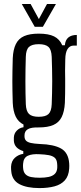

<svg xmlns="http://www.w3.org/2000/svg" viewBox="-20 -774 404 956"><path d="M176.5 162.5Q113.5 162.5 76.5 142.8Q39.5 123 36 78Q36 74 35.2 68.2Q34.5 62.5 35 56Q36.5 27.5 54.2 11.5Q72 -4.5 96 -8V-21.5Q74 -28.5 62.2 -41Q50.5 -53.5 49 -72.5Q49 -77 49 -81Q49 -85 49 -89.5Q50 -110 64 -124Q78 -138 97 -140.5V-154Q71 -167 58.2 -193.5Q45.5 -220 43.5 -261.5Q42.5 -294 42 -319.8Q41.5 -345.5 41.5 -369.5Q41.5 -393.5 42 -421Q42.5 -448.5 43.5 -484Q45.5 -527.5 59 -554.8Q72.5 -582 100.2 -594.2Q128 -606.5 173 -606.5Q221.5 -606.5 249.2 -592.8Q277 -579 290 -548.5H303Q305 -574.5 320.2 -587.2Q335.5 -600 362.5 -600V-547H346.5Q327.5 -547 316.5 -530Q305.5 -513 305 -478L304 -422Q304.5 -400.5 304.5 -381.5Q304.5 -362.5 304.5 -344.2Q304.5 -326 304.2 -306Q304 -286 303 -261.5Q300.5 -218 287 -191Q273.5 -164 245.8 -151.8Q218 -139.5 173 -139.5Q135.5 -140.5 118.8 -130.8Q102 -121 102 -100V-94Q102.5 -81 109.8 -73.5Q117 -66 133.5 -62.2Q150 -58.5 178.5 -57Q247.5 -55 284 -34.5Q320.5 -14 324.5 39Q325 45.5 325 52Q325 58.5 324.5 65.5Q322 102.5 303 123.8Q284 145 251.5 153.8Q219 162.5 176.5 162.5ZM177.5 111Q203 111 222 107Q241 103 252.2 92.5Q263.5 82 265 62.5Q265.5 56.5 265.2 51.2Q265 46 264.5 40.5Q263 20.5 252.2 11.2Q241.5 2 222.5 -1.5Q203.5 -5 178 -6Q140 -8.5 118.5 1.5Q97 11.5 95 41.5Q94.5 46.5 94.5 52Q94.5 57.5 95 62.5Q96.5 83 106.8 93.5Q117 104 135 107.5Q153 111 177.5 111ZM173 -192.5Q207 -192.5 221.5 -206.2Q236 -220 237.5 -255Q238.5 -281.5 239.2 -310.5Q240 -339.5 240 -370.2Q240 -401 239.2 -431.5Q238.5 -462 237.5 -491Q236 -526.5 221.5 -540.2Q207 -554 173 -554Q139 -554 124.2 -540.2Q109.5 -526.5 108.5 -491Q107.5 -460.5 107 -429.5Q106.5 -398.5 106.5 -368.8Q106.5 -339 107 -310.5Q107.5 -282 108.5 -255.5Q110 -220.5 124.5 -206.5Q139 -192.5 173 -192.5ZM153 -640.5 88.5 -754H132.5L173.5 -679L214 -754H258.5L193.5 -640.5Z"/></svg>

Font: Big Shoulders Display Thin
Style: Regular
Weight: 400
Version: Version 2.002